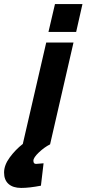

<svg xmlns="http://www.w3.org/2000/svg" viewBox="-57 -709 425 943"><path d="M144 203Q87 214 47 214Q7 214 -15 194.5Q-37 175 -37 138.5Q-37 102 -9 64Q19 26 55 -2L170 -500H304L189 0Q161 14 134 39.5Q107 65 107 80.5Q107 96 120 96L157 93ZM181 -552 213 -689H348L317 -552Z"/></svg>

Font: Titillium Web
Style: Bold Italic
Weight: 700
Italic angle: -13°
Version: Version 1.001;PS 57.000;hotconv 1.0.70;makeotf.lib2.5.55311